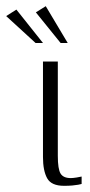

<svg xmlns="http://www.w3.org/2000/svg" viewBox="-81 -598 292 621"><path d="M126 3Q85 3 71.5 -21.5Q58 -46 58 -90V-399H106V-94Q106 -51 115 -36.5Q124 -22 148 -22Q155 -22 167.5 -24Q180 -26 183 -27V-3Q180 -2 172 -0.5Q164 1 152.5 2Q141 3 126 3ZM34 -459 -61 -546 -28 -567 58 -459ZM115 -459 35 -558 67 -578 138 -459Z"/></svg>

Font: Genos Thin Light
Style: Regular
Weight: 300
Version: Version 1.010